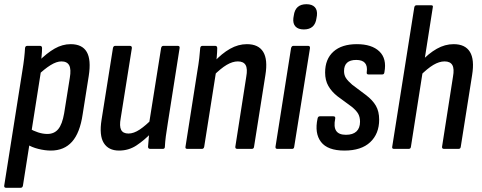

<svg xmlns="http://www.w3.org/2000/svg" viewBox="-26 -708 2290 913"><path d="M216 8Q188 8 156 0Q124 -8 103 -22L114 -97Q132 -86 155 -78.5Q178 -71 199 -71Q232 -71 251 -94Q270 -117 279 -169L306 -338Q313 -379 303 -397.5Q293 -416 266 -416Q243 -416 214 -398Q185 -380 151 -347L156 -415Q197 -456 234 -477Q271 -498 310 -498Q365 -498 386.5 -461Q408 -424 396 -347L367 -164Q354 -76 316.5 -34Q279 8 216 8ZM3 185Q-7 185 -6 175L80 -369Q86 -405 89 -432Q92 -459 93 -479Q94 -490 104 -490H164Q174 -490 174 -479Q174 -463 171.5 -438Q169 -413 167 -398L169 -371L83 175Q81 185 72 185Z M540 8Q490 8 467.5 -28Q445 -64 457 -139L511 -479Q513 -490 522 -490H591Q602 -490 601 -479L548 -146Q541 -108 550 -90.5Q559 -73 585 -73Q610 -73 638.5 -92Q667 -111 700 -145L697 -79Q660 -41 623 -16.5Q586 8 540 8ZM689 0Q678 0 678 -10Q679 -29 681.5 -53.5Q684 -78 686 -96L683 -121L740 -479Q742 -490 751 -490H819Q830 -490 828 -479L772 -123Q766 -87 762.5 -59.5Q759 -32 758 -10Q758 0 748 0Z M1103 0Q1092 0 1093 -10L1145 -343Q1152 -381 1142 -398.5Q1132 -416 1105 -416Q1080 -416 1052 -399.5Q1024 -383 988 -347L991 -413Q1029 -454 1068 -476Q1107 -498 1148 -498Q1203 -498 1225.5 -461.5Q1248 -425 1236 -351L1182 -10Q1181 0 1171 0ZM865 0Q854 0 856 -10L912 -367Q918 -401 921.5 -431Q925 -461 926 -479Q927 -490 937 -490H997Q1007 -490 1007 -479Q1007 -462 1004.5 -435Q1002 -408 999 -390L1002 -371L945 -10Q943 0 934 0Z M1293 0Q1283 0 1284 -10L1358 -479Q1361 -490 1369 -490H1439Q1449 -490 1448 -479L1373 -10Q1372 0 1363 0ZM1419 -568Q1392 -568 1379 -582Q1366 -596 1369 -622L1371 -634Q1378 -688 1431 -688Q1458 -688 1471 -674Q1484 -660 1481 -634L1479 -622Q1472 -568 1419 -568Z M1612 8Q1532 8 1500.5 -33Q1469 -74 1484 -144Q1486 -155 1495 -155H1559Q1570 -155 1568 -144Q1560 -105 1572.5 -86Q1585 -67 1619 -67Q1652 -67 1669 -83Q1686 -99 1686 -129Q1686 -151 1677.5 -166.5Q1669 -182 1647 -200L1579 -250Q1551 -272 1535.5 -299Q1520 -326 1520 -363Q1520 -427 1559.5 -462.5Q1599 -498 1671 -498Q1742 -498 1778 -463.5Q1814 -429 1802 -365Q1801 -354 1792 -354H1726Q1716 -354 1718 -365Q1726 -423 1668 -423Q1610 -423 1610 -370Q1610 -351 1619 -337Q1628 -323 1649 -305L1713 -257Q1746 -232 1761.5 -205Q1777 -178 1777 -139Q1777 -72 1734.5 -32Q1692 8 1612 8Z M1848 0Q1837 0 1839 -10L1944 -673Q1946 -683 1955 -683H2024Q2035 -683 2032 -673L1928 -10Q1927 0 1917 0ZM2086 0Q2075 0 2076 -10L2128 -343Q2135 -381 2125 -398.5Q2115 -416 2088 -416Q2063 -416 2035 -399.5Q2007 -383 1971 -347L1974 -413Q2012 -454 2051 -476Q2090 -498 2131 -498Q2186 -498 2208.5 -461.5Q2231 -425 2219 -351L2165 -10Q2164 0 2154 0Z"/></svg>

Font: Sofia Sans Condensed SemiBold
Style: Italic
Weight: 600
Italic angle: -9°
Version: Version 4.100